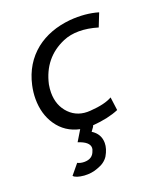

<svg xmlns="http://www.w3.org/2000/svg" viewBox="-111 -470 617 721"><g transform="rotate(-20 197.5 -109.5)"><path d="M202 134Q188 156 158 166Q133 176 103 174Q70 171 61 160L94 120Q106 126 121 126Q154 126 163 98Q166 92 166 86Q166 62 122 48L148 5Q91 -7 59 -54Q29 -98 29 -159Q29 -185 35 -212Q53 -293 113 -341Q169 -385 252 -393Q314 -398 365 -383L344 -330Q304 -342 269 -342Q234 -342 206 -330Q117 -292 95 -193Q92 -176 92 -161Q92 -109 124.5 -76Q157 -43 208 -47Q267 -51 296 -68L303 -15Q261 3 198 8Q200 10 185 29Q217 49 217 85Q217 108 202 134Z"/></g></svg>

Font: GFS Neohellenic Rg
Style: Italic
Weight: 400
Italic angle: -12°
Designer: Takis Katsoulidis and George D. Matthiopoulos
Foundry: Takis Katsoulidis and George D. Matthiopoulos
Version: Version 1.0